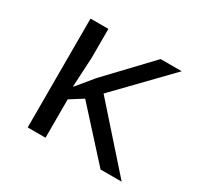

<svg xmlns="http://www.w3.org/2000/svg" viewBox="-121 -677 842 819"><g transform="rotate(30 300.0 -268.0)"><path d="M187 -248 253.9 -329.1 450.2 -536.1H554.2L313 -287.1L567.9 0H463.9L255.9 -229L192.9 -189V0H105V-536.1H192.9V-394L185.1 -248Z"/></g></svg>

Font: Noto Mono
Style: Regular
Weight: 400
Designer: Monotype Design Team
Foundry: Monotype Imaging Inc.
Version: Version 1.00